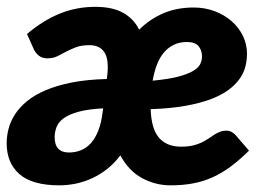

<svg xmlns="http://www.w3.org/2000/svg" viewBox="-25 -548 798 576"><path d="M284.5 -223Q239 -220.5 210.8 -212.8Q182.5 -205 166.5 -193.5Q150.5 -182 144.8 -167.2Q139 -152.5 139 -136.5Q139 -90.5 182 -90.5Q200.5 -90.5 217.2 -97Q234 -103.5 247.2 -118Q260.5 -132.5 269.8 -155.8Q279 -179 283 -212.5ZM536 -422Q514 -422 496.8 -413.8Q479.5 -405.5 466.8 -390.5Q454 -375.5 445.8 -354Q437.5 -332.5 433 -306Q481 -310.5 510 -318.2Q539 -326 554.8 -335.5Q570.5 -345 575.8 -356Q581 -367 581 -379Q581 -396.5 571 -409.2Q561 -422 536 -422ZM722 -96Q694.5 -69 668.2 -49.2Q642 -29.5 614.2 -16.8Q586.5 -4 555.2 2Q524 8 487 8Q441 8 401 -13.8Q361 -35.5 336 -82Q318.5 -58.5 297 -41.5Q275.5 -24.5 251.8 -13.5Q228 -2.5 202.8 2.8Q177.5 8 153 8Q72 8 33.5 -25.5Q-5 -59 -5 -118.5Q-5 -140 0.8 -162Q6.5 -184 20 -205Q33.5 -226 56 -244.5Q78.5 -263 111.8 -277.2Q145 -291.5 190.5 -300.5Q236 -309.5 295.5 -311L297 -324Q302 -370.5 288 -391.5Q274 -412.5 244 -412.5Q219 -412.5 202.8 -406.2Q186.5 -400 173 -392.8Q159.5 -385.5 146.8 -379.2Q134 -373 117 -373Q102 -373 92.2 -380.5Q82.5 -388 77 -399L56 -446Q104.5 -487 154.5 -507.2Q204.5 -527.5 261 -527.5Q312.5 -527.5 344.5 -509.5Q376.5 -491.5 392.5 -459Q424 -490.5 464.8 -508Q505.5 -525.5 556 -525.5Q589.5 -525.5 618.8 -514.5Q648 -503.5 669.8 -484.5Q691.5 -465.5 703.8 -440.2Q716 -415 716 -386.5Q716 -368.5 711.5 -349.8Q707 -331 695 -313.2Q683 -295.5 662.5 -279.8Q642 -264 610 -251.5Q578 -239 532.8 -230.8Q487.5 -222.5 427 -220.5Q429 -161 452.2 -134.5Q475.5 -108 518 -108Q538.5 -108 553.5 -111.5Q568.5 -115 579.8 -120.5Q591 -126 600 -132Q609 -138 617.2 -143.5Q625.5 -149 634.5 -152.5Q643.5 -156 655 -156Q662.5 -156 669.5 -152.2Q676.5 -148.5 682 -142.5Z"/></svg>

Font: Lato ExtraBold
Style: Italic
Weight: 800
Italic angle: -7°
Designer: Lukasz Dziedzic with Adam Twardoch and Botio Nikoltchev
Foundry: tyPoland Lukasz Dziedzic
Version: Version 2.015; 2015-08-06; http://www.latofonts.com/